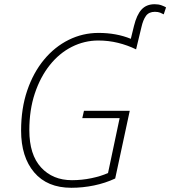

<svg xmlns="http://www.w3.org/2000/svg" viewBox="-20 -880 807 910"><path d="M318 10Q204 10 142 -63Q80 -136 80 -261Q80 -366 109 -451Q138 -536 188.5 -597Q239 -658 305.5 -691Q372 -724 447 -724Q532 -724 600 -696L615 -757Q628 -810 651 -835Q674 -860 713 -860Q731 -860 745 -855Q759 -850 767 -845L756 -812Q749 -816 739 -820Q729 -824 714 -824Q686 -824 672 -805Q658 -786 650 -750L625 -646Q584 -666 539 -677Q494 -688 446 -688Q380 -688 320.5 -658Q261 -628 216 -571.5Q171 -515 145 -437Q119 -359 119 -263Q119 -147 174.5 -86.5Q230 -26 321 -26Q368 -26 413.5 -35.5Q459 -45 492 -60L547 -320H370L378 -355H595L526 -34Q479 -12 425.5 -1Q372 10 318 10Z"/></svg>

Font: Noto Sans Disp ExtLt
Style: Italic
Weight: 200
Italic angle: -12°
Designer: Monotype Design Team
Foundry: Monotype Imaging Inc.
Version: Version 2.000;GOOG;noto-source:20170915:90ef993387c0